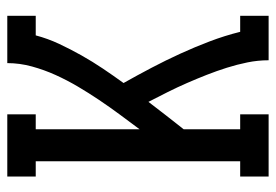

<svg xmlns="http://www.w3.org/2000/svg" viewBox="-138 -638 775 540"><g transform="rotate(-90 250.0 -367.5)"><path d="M24 0V-80H67V-655H24V-735H199V-655H157V-363Q178 -391 199 -419.5Q220 -448 239.5 -477Q259 -506 277 -536.5Q295 -567 309.5 -599Q324 -631 333.5 -665.5Q343 -700 343 -735H476V-655H421Q412 -621 397 -589Q382 -557 364.5 -526Q347 -495 327.5 -466Q308 -437 287 -408Q309 -369 330 -329Q351 -289 369.5 -248.5Q388 -208 404 -166Q420 -124 431 -80H476V0H351Q351 -30 345 -59.5Q339 -89 330 -117.5Q321 -146 310 -174Q299 -202 287 -229.5Q275 -257 261.5 -284Q248 -311 234 -338Q215 -313 195.5 -288Q176 -263 157 -239V-80H199V0Z"/></g></svg>

Font: Iosevka Curly Slab Medium
Style: Regular
Weight: 500
Monospace: yes
Designer: Belleve Invis
Foundry: Belleve Invis
Version: Version 22.1.2; ttfautohint (v1.8.4)